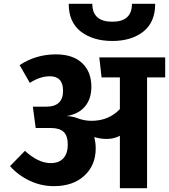

<svg xmlns="http://www.w3.org/2000/svg" viewBox="-20 -997 895 1017"><path d="M575 -780Q473 -780 408.5 -829.5Q344 -879 344 -977H469Q469 -882 575 -882Q679 -882 679 -977H802Q802 -879 739 -829.5Q676 -780 575 -780ZM855 -693V-587H759V0H615V-278Q584 -261 545 -261Q512 -261 479 -271Q487 -242 487 -211Q487 -122 427 -66.5Q367 -11 265 -11Q198 -11 137.5 -39.5Q77 -68 33 -117L112 -198Q183 -133 249 -133Q292 -133 315.5 -158.5Q339 -184 339 -231Q339 -278 317 -298.5Q295 -319 249 -319H169L154 -432H225Q314 -432 314 -516Q314 -593 244 -593Q192 -593 138 -558L84 -652Q170 -709 276 -709Q366 -709 415 -663Q464 -617 464 -537Q464 -474 430.5 -433.5Q397 -393 332 -382Q362 -382 390 -371Q427 -357 464 -357Q556 -357 615 -419V-587H518L506 -693Z"/></svg>

Font: FiraGO
Style: Bold
Weight: 700
Designer: bBox Type
Foundry: bBox Type GmbH
Version: Version 1.001;PS 001.001;hotconv 1.0.88;makeotf.lib2.5.64775